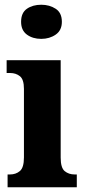

<svg xmlns="http://www.w3.org/2000/svg" viewBox="-20 -790 361 810"><path d="M154 -626Q118 -626 93.5 -644Q69 -662 69 -698Q69 -736 93.5 -753Q118 -770 154 -770Q189 -770 215 -753Q241 -736 241 -698Q241 -662 215 -644Q189 -626 154 -626ZM12 0V-54H22Q47 -54 64 -68.5Q81 -83 81 -126V-415Q81 -455 64 -468.5Q47 -482 23 -482H8V-536H236V-125Q236 -82 253 -68Q270 -54 295 -54H304V0Z"/></svg>

Font: Noto Serif Tamil Condensed ExtraBold
Style: Italic
Weight: 800
Width: 3
Italic angle: -12°
Designer: Indian Type Foundry, Tom Grace, and the Monotype Design Team
Foundry: Monotype Imaging Inc.
Version: Version 2.003; ttfautohint (v1.8.4.7-5d5b)